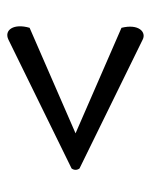

<svg xmlns="http://www.w3.org/2000/svg" viewBox="37 -618 420 535"><g transform="rotate(90 247.5 -351.0)"><path d="M450 -340C455 -347 455 -355 450 -362L91 -538C70 -549 46 -527 58 -479L352 -351L58 -223C45 -179 64 -151 91 -164Z"/></g></svg>

Font: Arima Koshi ExtraBold
Style: Regular
Weight: 800
Designer: Joana Correia and Natanael Gama
Foundry: NDISCOVER
Version: Version 1.019;PS 001.019;hotconv 1.0.88;makeotf.lib2.5.64775